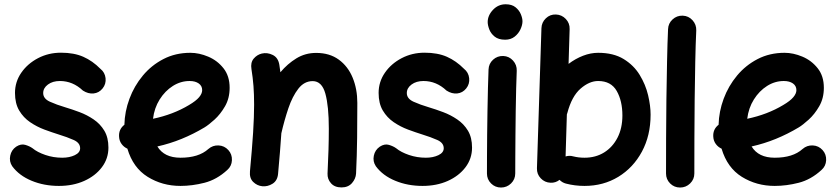

<svg xmlns="http://www.w3.org/2000/svg" viewBox="-20 -796 3846 881"><path d="M450.7 -390.1Q434.1 -369.6 409.4 -367.2Q384.8 -364.7 360.4 -380.4Q314 -424.3 254.9 -424.3Q221.7 -424.3 200 -408.2Q178.2 -392.1 178.2 -369.1Q178.2 -343.3 209 -329.3Q239.7 -315.4 279.3 -303.7Q310.5 -294.4 345 -281.5Q379.4 -268.6 409.7 -248Q439.9 -227.5 458.7 -196.3Q477.5 -165 477.5 -118.7Q477.5 -68.4 447.5 -28.6Q417.5 11.2 366.2 34.2Q314.9 57.1 250.5 57.1Q182.1 57.1 125 33.4Q67.9 9.8 36.1 -33.2Q21.5 -55.2 26.9 -81.5Q32.2 -107.9 54.2 -123Q76.2 -137.2 95.9 -131.3Q115.7 -125.5 129.4 -115.7Q150.9 -97.7 188 -85Q225.1 -72.3 265.6 -72.3Q298.8 -72.3 323.2 -84Q347.7 -95.7 347.7 -115.7Q347.7 -140.6 317.9 -153.8Q288.1 -167 250 -178.7Q218.8 -188.5 183.8 -201.4Q148.9 -214.4 118.2 -235.4Q87.4 -256.3 68.1 -288.8Q48.8 -321.3 48.8 -369.6Q48.8 -420.4 77.6 -462.2Q106.4 -503.9 154.5 -529.1Q202.6 -554.2 259.8 -554.2Q319.8 -554.2 362.3 -535.4Q404.8 -516.6 440.4 -480.5Q461.4 -463.9 464.4 -437.3Q467.3 -410.6 450.7 -390.1Z M1022.9 -16.1Q974.6 28.3 918.2 42.7Q861.8 57.1 808.1 57.1Q724.6 57.1 657.5 15.4Q590.3 -26.4 564.5 -113.8Q548.3 -121.1 537.8 -135.5Q527.3 -149.9 526.4 -168.5Q523.9 -202.6 550.8 -223.6Q552.2 -284.2 574 -342.8Q595.7 -401.4 635.3 -449Q674.8 -496.6 730 -525.1Q785.2 -553.7 853.5 -553.7Q893.6 -553.7 935.3 -536.1Q977.1 -518.6 1005.4 -482.9Q1033.7 -447.3 1033.7 -393.1Q1033.7 -345.2 1012.5 -308.3Q991.2 -271.5 963.9 -246.8Q936.5 -222.2 918.5 -211.4Q867.2 -180.7 813.2 -158.7Q759.3 -136.7 702.1 -124Q733.4 -72.3 808.1 -72.3Q891.6 -72.3 936 -112.3Q956.1 -129.9 982.9 -128.7Q1009.8 -127.4 1027.8 -107.4Q1045.4 -87.9 1044.2 -60.8Q1043 -33.7 1022.9 -16.1ZM850.1 -424.3Q809.1 -424.3 773.2 -401.6Q737.3 -378.9 712.6 -339.6Q688 -300.3 682.1 -251Q774.9 -270.5 847.2 -314Q879.4 -333 893.6 -349.9Q907.7 -366.7 907.7 -382.3Q907.7 -401.9 891.8 -413.1Q876 -424.3 850.1 -424.3Z M1127 -10.3Q1136.7 -114.7 1141.4 -187.7Q1146 -260.7 1146 -315.9Q1146 -362.3 1143.1 -401.1Q1140.1 -439.9 1133.8 -479Q1128.9 -508.8 1144 -526.9Q1159.2 -544.9 1181.2 -550.3Q1206.5 -556.2 1231.4 -543.9Q1256.3 -531.7 1261.7 -499Q1264.6 -481 1266.6 -464.4Q1299.3 -503.4 1340.1 -528.3Q1380.9 -553.2 1430.7 -553.2Q1492.2 -553.2 1534.4 -522.5Q1576.7 -491.7 1598.1 -439.7Q1619.6 -387.7 1619.6 -323.7Q1619.6 -245.6 1618.7 -163.6Q1617.7 -81.5 1613.8 0.5Q1612.3 24.4 1595 44.2Q1577.6 64 1546.9 64Q1515.6 64 1498.8 44.9Q1481.9 25.9 1482.9 0.5Q1485.8 -57.6 1487.3 -108.2Q1488.8 -158.7 1488.8 -205.6Q1488.8 -309.1 1472.9 -366.5Q1457 -423.8 1414.6 -423.8Q1376 -423.8 1348.9 -388.9Q1321.8 -354 1303.2 -299.1Q1284.7 -244.1 1271 -184.6Q1268.6 -144.5 1264.6 -98.4Q1260.7 -52.2 1255.9 2Q1252.9 33.2 1230.5 47.1Q1208 61 1183.6 58.6Q1159.7 56.2 1141.8 38.8Q1124 21.5 1127 -10.3Z M2119.1 -390.1Q2102.5 -369.6 2077.9 -367.2Q2053.2 -364.7 2028.8 -380.4Q1982.4 -424.3 1923.3 -424.3Q1890.1 -424.3 1868.4 -408.2Q1846.7 -392.1 1846.7 -369.1Q1846.7 -343.3 1877.4 -329.3Q1908.2 -315.4 1947.8 -303.7Q1979 -294.4 2013.4 -281.5Q2047.9 -268.6 2078.1 -248Q2108.4 -227.5 2127.2 -196.3Q2146 -165 2146 -118.7Q2146 -68.4 2116 -28.6Q2085.9 11.2 2034.7 34.2Q1983.4 57.1 1918.9 57.1Q1850.6 57.1 1793.5 33.4Q1736.3 9.8 1704.6 -33.2Q1689.9 -55.2 1695.3 -81.5Q1700.7 -107.9 1722.7 -123Q1744.6 -137.2 1764.4 -131.3Q1784.2 -125.5 1797.9 -115.7Q1819.3 -97.7 1856.4 -85Q1893.6 -72.3 1934.1 -72.3Q1967.3 -72.3 1991.7 -84Q2016.1 -95.7 2016.1 -115.7Q2016.1 -140.6 1986.3 -153.8Q1956.5 -167 1918.5 -178.7Q1887.2 -188.5 1852.3 -201.4Q1817.4 -214.4 1786.6 -235.4Q1755.9 -256.3 1736.6 -288.8Q1717.3 -321.3 1717.3 -369.6Q1717.3 -420.4 1746.1 -462.2Q1774.9 -503.9 1823 -529.1Q1871.1 -554.2 1928.2 -554.2Q1988.3 -554.2 2030.8 -535.4Q2073.2 -516.6 2108.9 -480.5Q2129.9 -463.9 2132.8 -437.3Q2135.7 -410.6 2119.1 -390.1Z M2217.8 -694.8Q2217.8 -725.1 2241.9 -750.7Q2266.1 -776.4 2300.3 -776.4Q2328.6 -776.4 2345.5 -762.7Q2362.3 -749 2369.9 -730.7Q2377.4 -712.4 2377.4 -698.2Q2377.4 -681.6 2368.4 -661.9Q2359.4 -642.1 2341.6 -627.9Q2323.7 -613.8 2297.9 -613.8Q2267.1 -613.8 2249.5 -628.2Q2231.9 -642.6 2224.9 -661.6Q2217.8 -680.7 2217.8 -694.8ZM2289.1 -539.1Q2315.9 -538.1 2334 -518.1Q2352.1 -498 2351.1 -471.2Q2349.6 -437.5 2348.4 -389.4Q2347.2 -341.3 2346.4 -286.6Q2345.7 -231.9 2345.2 -177.7Q2344.7 -123.5 2344.5 -77.1Q2344.2 -30.8 2344.2 0Q2344.2 26.9 2325 45.7Q2305.7 64.5 2278.8 64.5Q2252 64.5 2233.2 45.7Q2214.4 26.9 2214.4 0Q2214.4 -31.2 2214.6 -77.6Q2214.8 -124 2215.3 -178.5Q2215.8 -232.9 2216.8 -288.1Q2217.8 -343.3 2219 -392.6Q2220.2 -441.9 2221.7 -477.1Q2222.7 -503.9 2242.4 -522Q2262.2 -540 2289.1 -539.1Z M2530.8 -729.5Q2557.6 -728.5 2576.2 -709Q2594.7 -689.5 2593.8 -662.6L2588.9 -502.9Q2620.6 -526.9 2655.5 -540.3Q2690.4 -553.7 2724.6 -553.7Q2794.9 -553.7 2841.6 -525.1Q2888.2 -496.6 2915.3 -452.1Q2942.4 -407.7 2953.9 -358.9Q2965.3 -310.1 2965.3 -270Q2965.3 -174.3 2925.5 -100.3Q2885.7 -26.4 2817.1 15.4Q2748.5 57.1 2662.1 57.1Q2617.7 57.1 2576.7 46.4Q2560.1 42 2547.4 29.3Q2529.3 43.5 2506.3 42.5Q2479.5 41.5 2461.2 22.2Q2442.9 2.9 2443.8 -23.9L2464.4 -666.5Q2465.3 -693.4 2484.6 -711.9Q2503.9 -730.5 2530.8 -729.5ZM2609.9 -78.6Q2634.8 -72.3 2662.1 -72.3Q2712.9 -72.3 2752 -96.4Q2791 -120.6 2813.5 -164.3Q2835.9 -208 2835.9 -266.1Q2835.9 -333 2809.8 -378.7Q2783.7 -424.3 2724.6 -424.3Q2684.1 -424.3 2643.8 -389.2Q2603.5 -354 2583.5 -278.3Q2582.5 -274.4 2581.1 -271L2575.2 -78.1Q2592.8 -83.5 2609.9 -78.6Z M3112.8 -724.1Q3139.6 -723.1 3157.7 -703.1Q3175.8 -683.1 3174.8 -656.2Q3171.9 -594.7 3170.2 -512Q3168.5 -429.2 3167.5 -338.4Q3166.5 -247.6 3166.3 -159.7Q3166 -71.8 3166 0Q3166 26.9 3146.7 45.7Q3127.4 64.5 3100.6 64.5Q3073.7 64.5 3054.9 45.7Q3036.1 26.9 3036.1 0Q3036.1 -72.3 3036.4 -160.2Q3036.6 -248 3037.8 -339.4Q3039.1 -430.7 3040.8 -514.4Q3042.5 -598.1 3045.4 -662.1Q3046.4 -689 3066.2 -707Q3085.9 -725.1 3112.8 -724.1Z M3749.5 -16.1Q3701.2 28.3 3644.8 42.7Q3588.4 57.1 3534.7 57.1Q3451.2 57.1 3384 15.4Q3316.9 -26.4 3291 -113.8Q3274.9 -121.1 3264.4 -135.5Q3253.9 -149.9 3252.9 -168.5Q3250.5 -202.6 3277.3 -223.6Q3278.8 -284.2 3300.5 -342.8Q3322.3 -401.4 3361.8 -449Q3401.4 -496.6 3456.5 -525.1Q3511.7 -553.7 3580.1 -553.7Q3620.1 -553.7 3661.9 -536.1Q3703.6 -518.6 3731.9 -482.9Q3760.3 -447.3 3760.3 -393.1Q3760.3 -345.2 3739 -308.3Q3717.8 -271.5 3690.4 -246.8Q3663.1 -222.2 3645 -211.4Q3593.8 -180.7 3539.8 -158.7Q3485.8 -136.7 3428.7 -124Q3460 -72.3 3534.7 -72.3Q3618.2 -72.3 3662.6 -112.3Q3682.6 -129.9 3709.5 -128.7Q3736.3 -127.4 3754.4 -107.4Q3772 -87.9 3770.8 -60.8Q3769.5 -33.7 3749.5 -16.1ZM3576.7 -424.3Q3535.6 -424.3 3499.8 -401.6Q3463.9 -378.9 3439.2 -339.6Q3414.6 -300.3 3408.7 -251Q3501.5 -270.5 3573.7 -314Q3606 -333 3620.1 -349.9Q3634.3 -366.7 3634.3 -382.3Q3634.3 -401.9 3618.4 -413.1Q3602.5 -424.3 3576.7 -424.3Z"/></svg>

Font: Mikhak-FD Bold
Style: Regular
Weight: 700
Designer: Amin Abedi
Version: Version 3.3